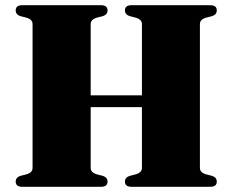

<svg xmlns="http://www.w3.org/2000/svg" viewBox="-20 -720 896 740"><path d="M329.5 -72.5Q329.5 -55 353.5 -48L377 -42Q394.5 -36 394.5 -20Q394.5 0 368.5 0H66.5Q40.5 0 40.5 -20Q40.5 -36 58 -42L81.5 -48Q105.5 -55 105.5 -72.5V-627.5Q105.5 -645 81.5 -652L58 -658Q40.5 -664 40.5 -680Q40.5 -700 66.5 -700H368.5Q394.5 -700 394.5 -680Q394.5 -664 377 -658L353.5 -652Q329.5 -645 329.5 -627.5V-352.5H527V-627.5Q527 -645 502.5 -652L479.5 -658Q461.5 -664 461.5 -680Q461.5 -700 487.5 -700H790Q815.5 -700 815.5 -680Q815.5 -664 798 -658L774.5 -652Q750.5 -645 750.5 -627.5V-72.5Q750.5 -55 774.5 -48L798 -42Q815.5 -36 815.5 -20Q815.5 0 790 0H487.5Q461.5 0 461.5 -20Q461.5 -36 479.5 -42L502.5 -48Q527 -55 527 -72.5V-307H329.5Z"/></svg>

Font: Fraunces 72pt S000 Black
Style: Regular
Weight: 900
Version: Version 1.000; ttfautohint (v1.8.3)